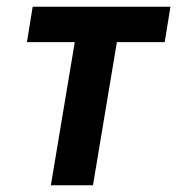

<svg xmlns="http://www.w3.org/2000/svg" viewBox="-20 -550 540 570"><path d="M131 0 202 -425H60L77 -530H486L469 -425H327L256 0Z"/></svg>

Font: Iosevka Curly XBdObl
Style: Regular
Weight: 800
Italic angle: -9°
Monospace: yes
Designer: Belleve Invis
Foundry: Belleve Invis
Version: Version 11.1.0; ttfautohint (v1.8.3)